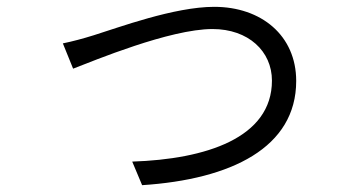

<svg xmlns="http://www.w3.org/2000/svg" viewBox="-20 -522 1040 562"><path d="M164 -395 194 -321C254 -344 477 -437 602 -437C707 -437 776 -372 776 -286C776 -118 582 -56 367 -49L396 20C657 3 847 -90 847 -285C847 -418 745 -502 607 -502C490 -502 326 -441 255 -419C223 -409 193 -401 164 -395Z"/></svg>

Font: Noto Sans CJK HK DemiLight
Style: Regular
Weight: 350
Designer: Ryoko NISHIZUKA 西塚涼子 (kana, bopomofo & ideographs); Paul D. Hunt (Latin, Greek & Cyrillic); Sandoll Communications 산돌커뮤니
Foundry: Adobe
Version: Version 2.004;hotconv 1.0.118;makeotfexe 2.5.65603